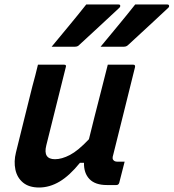

<svg xmlns="http://www.w3.org/2000/svg" viewBox="-20 -824 773 855"><path d="M364 -804H508Q515 -804 515.5 -798.5Q516 -793 510 -788Q464 -745 424 -708Q384 -671 333 -624Q326 -616 314 -616H210Q248 -662 287 -709Q326 -756 364 -804ZM582 -804H725Q732 -804 733 -798.5Q734 -793 728 -788Q682 -745 642 -708Q602 -671 551 -624Q543 -616 532 -616H428Q466 -662 505 -709Q544 -756 582 -804ZM149 -536H265Q277 -536 273 -525Q251 -437 229.5 -350.5Q208 -264 186 -176Q171 -115 225 -115Q255 -115 291.5 -134Q328 -153 376 -204Q388 -255 401 -304.5Q414 -354 428 -410Q442 -466 460 -536H573Q584 -536 581 -524Q557 -427 531.5 -324.5Q506 -222 484 -134Q478 -116 486 -110Q491 -104 504 -104H535Q529 -81 523 -57Q517 -33 511 -10Q508 0 498 0H456Q404 0 378.5 -26.5Q353 -53 354 -99H336Q290 -42 245.5 -15.5Q201 11 154 11Q109 11 82.5 -11Q56 -33 48.5 -69Q41 -105 51 -145Q69 -219 87.5 -292.5Q106 -366 124 -439Q131 -465 137.5 -489.5Q144 -514 149 -536Z"/></svg>

Font: Recursive Sn Lnr St SmB
Style: Italic
Weight: 600
Italic angle: -15°
Version: Version 1.079;hotconv 1.0.112;makeotfexe 2.5.65598; ttfautoh